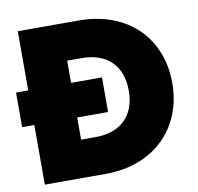

<svg xmlns="http://www.w3.org/2000/svg" viewBox="-79 -787 896 869"><g transform="rotate(-10 369.0 -352.5)"><path d="M58 -705V-433H2V-274H58V0H338C563 0 706 -149 706 -353C706 -560 563 -705 338 -705ZM255 -172V-274H397V-433H255V-535H322C436 -535 506 -470 506 -353C506 -237 436 -172 322 -172Z"/></g></svg>

Font: Poppins STUK1
Style: Regular
Weight: 400
Designer: Jonny Pinhorn (original), Sammy Jo Hughes (modified version)
Foundry: Type Mafia
Version: Version 1.002;hotconv 1.0.109;makeotfexe 2.5.65596